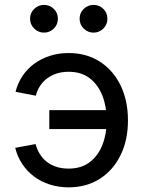

<svg xmlns="http://www.w3.org/2000/svg" viewBox="-20 -764 595 795"><path d="M264.2 11.7Q223.1 11.7 186.8 0.2Q150.4 -11.2 121.3 -33Q92.3 -54.7 72.3 -84.7Q52.2 -114.7 43 -151.9L127.4 -167.5Q133.3 -145 145 -126.2Q156.7 -107.4 173.8 -94Q190.9 -80.6 213.6 -73.2Q236.3 -65.9 264.2 -65.9Q316.9 -65.9 351.8 -92.8Q386.7 -119.6 404.3 -164.8Q421.9 -210 421.9 -265.1Q421.9 -321.3 404.3 -366.9Q386.7 -412.6 351.8 -439.7Q316.9 -466.8 264.2 -466.8Q236.8 -466.8 214.4 -459.5Q191.9 -452.1 174.6 -439Q157.2 -425.8 145.5 -407.7Q133.8 -389.6 128.4 -367.7L44.4 -383.8Q53.7 -420.4 73.7 -450.2Q93.8 -480 122.6 -500.7Q151.4 -521.5 187.3 -533Q223.1 -544.4 264.2 -544.4Q337.4 -544.4 392.6 -509.3Q447.8 -474.1 478.8 -411.4Q509.8 -348.6 509.8 -265.1Q509.8 -183.1 478.8 -120.6Q447.8 -58.1 392.6 -23.2Q337.4 11.7 264.2 11.7ZM438 -229.5H184.1V-308.1H438ZM367.2 -628.9Q343.8 -628.9 326.7 -645.8Q309.6 -662.6 309.6 -686.5Q309.6 -710.4 326.7 -727.1Q343.8 -743.7 367.2 -743.7Q391.1 -743.7 408 -727.1Q424.8 -710.4 424.8 -686.5Q424.8 -662.6 408 -645.8Q391.1 -628.9 367.2 -628.9ZM162.1 -628.9Q138.7 -628.9 121.6 -645.8Q104.5 -662.6 104.5 -686.5Q104.5 -710.4 121.6 -727.1Q138.7 -743.7 162.1 -743.7Q186 -743.7 202.9 -727.1Q219.7 -710.4 219.7 -686.5Q219.7 -662.6 202.9 -645.8Q186 -628.9 162.1 -628.9Z"/></svg>

Font: Inter 20pt
Style: Regular
Weight: 400
Version: Version 4.001;git-66647c0bb